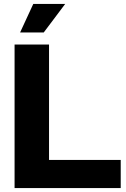

<svg xmlns="http://www.w3.org/2000/svg" viewBox="-20 -955 641 975"><path d="M54 0V-729H229V-107L191 -143H593V0ZM82 -790 149 -935H311L202 -790Z"/></svg>

Font: Mona Sans Expanded
Style: Bold
Weight: 700
Width: 7
Designer: Deni Anggara
Foundry: GitHub
Version: Version 2.000